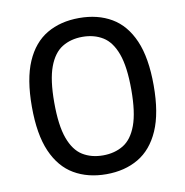

<svg xmlns="http://www.w3.org/2000/svg" viewBox="-84 -830 887 919"><g transform="rotate(-10 360.0 -370.5)"><path d="M360 9.5Q270.5 9.5 203.8 -29.5Q137 -68.5 100.5 -152Q64 -235.5 64 -370Q64 -504.5 100.2 -588Q136.5 -671.5 203 -710.5Q269.5 -749.5 360 -749.5Q450.5 -749.5 517 -710.5Q583.5 -671.5 619.8 -588Q656 -504.5 656 -370Q656 -235.5 619.2 -152Q582.5 -68.5 516 -29.5Q449.5 9.5 360 9.5ZM360 -82Q416.5 -82 458.8 -107.8Q501 -133.5 524 -196Q547 -258.5 547 -368.5Q547 -480 524 -543Q501 -606 458.8 -632Q416.5 -658 360 -658Q303.5 -658 261.5 -632.2Q219.5 -606.5 196.2 -544Q173 -481.5 173 -371.5Q173 -260 196 -197Q219 -134 261 -108Q303 -82 360 -82Z"/></g></svg>

Font: Encode Sans Expanded Medium
Style: Regular
Weight: 500
Width: 7
Designer: Multiple Designers
Foundry: Impallari Type
Version: Version 3.000; ttfautohint (v1.8.3) -l 8 -r 50 -G 200 -x 14 